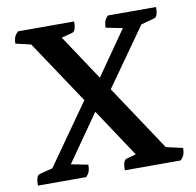

<svg xmlns="http://www.w3.org/2000/svg" viewBox="-74 -717 809 792"><g transform="rotate(-10 330.5 -320.5)"><path d="M22 0Q22 -42 38 -46L93 -60L272 -314L96 -578L32 -593Q32 -608 36 -619Q40 -630 52 -641H287Q287 -601 271 -596L225 -584L351 -394L480 -579L410 -593Q410 -608 413.5 -619Q417 -630 428 -641H630Q630 -600 614 -596L558 -581L387 -339L569 -65L639 -49Q639 -33 635 -22Q631 -11 620 0H386Q386 -42 402 -46L442 -57L308 -259L171 -63L242 -49Q242 -33 238.5 -22Q235 -11 224 0Z"/></g></svg>

Font: Petrona SemiBold
Style: Regular
Weight: 600
Designer: Ringo R. Seeber
Foundry: Ringo R. Seeber
Version: Version 2.001; ttfautohint (v1.8.3)